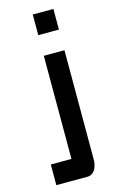

<svg xmlns="http://www.w3.org/2000/svg" viewBox="-123 -650 546 899"><g transform="rotate(-15 150.0 -200.0)"><path d="M133.3 -500V-600.1H233.4V-500ZM133.3 -399.9H233.4V133.3Q233.4 136.2 233.2 140.6Q232.9 145 230 156.5Q227.1 168 222.4 176.8Q217.8 185.5 207.5 192.9Q197.3 200.2 183.1 200.2H33.2V100.1H133.3Z"/></g></svg>

Font: Malkor
Style: Bold
Weight: 700
Version: Version 1.3